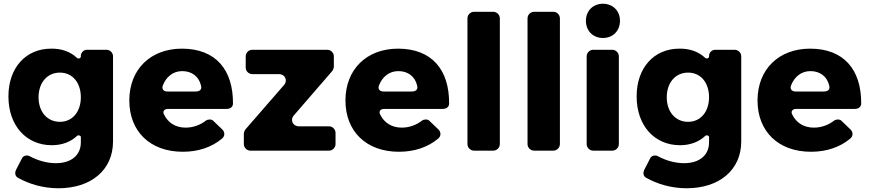

<svg xmlns="http://www.w3.org/2000/svg" viewBox="-20 -805 4646 1026"><path d="M549 -539H445C427 -539 412 -524 412 -506V-503C412 -493 398 -489 391 -496C357 -528 310 -546 253 -545C118 -545 25 -443 25 -290C25 -133 121 -29 257 -29C312 -29 358 -47 392 -79C398 -85 412 -81 412 -73V-44C412 23 362 67 279 67C231 67 182 53 139 30C126 22 105 26 98 40L66 102C58 119 60 136 76 145C134 178 210 201 292 201C466 201 584 104 584 -49V-504C584 -523 568 -539 549 -539ZM300 -154C232 -154 186 -208 186 -285C186 -363 232 -417 300 -417C367 -417 412 -364 412 -285C412 -208 367 -154 300 -154Z M952 -545C785 -545 671 -435 671 -268C671 -104 781 6 957 6C1041 6 1112 -19 1166 -64C1182 -77 1183 -98 1168 -113L1119 -160C1110 -169 1091 -168 1081 -161C1049 -136 1011 -123 972 -123C919 -123 879 -148 857 -192C847 -210 858 -223 878 -223H1191C1210 -223 1225 -233 1225 -252C1226 -432 1133 -545 952 -545ZM850 -348C868 -395 905 -425 954 -425C1005 -425 1043 -396 1054 -348C1060 -327 1048 -316 1025 -316H875C854 -316 843 -329 850 -348Z M1764 -448V-504C1764 -523 1748 -539 1729 -539H1328C1309 -539 1293 -523 1293 -504V-444C1293 -425 1309 -409 1328 -409H1471C1503 -409 1519 -375 1498 -351L1292 -114C1288 -110 1283 -96 1283 -91V-35C1283 -16 1299 0 1318 0H1738C1757 0 1773 -16 1773 -35V-95C1773 -114 1757 -130 1738 -130H1577C1545 -130 1529 -164 1550 -188L1755 -425C1759 -429 1764 -443 1764 -448Z M2107 -545C1940 -545 1826 -435 1826 -268C1826 -104 1936 6 2112 6C2196 6 2267 -19 2321 -64C2337 -77 2338 -98 2323 -113L2274 -160C2265 -169 2246 -168 2236 -161C2204 -136 2166 -123 2127 -123C2074 -123 2034 -148 2012 -192C2002 -210 2013 -223 2033 -223H2346C2365 -223 2380 -233 2380 -252C2381 -432 2288 -545 2107 -545ZM2005 -348C2023 -395 2060 -425 2109 -425C2160 -425 2198 -396 2209 -348C2215 -327 2203 -316 2180 -316H2030C2009 -316 1998 -329 2005 -348Z M2651 -35V-707C2651 -726 2635 -742 2616 -742H2513C2494 -742 2478 -726 2478 -707V-35C2478 -16 2494 0 2513 0H2616C2635 0 2651 -16 2651 -35Z M2972 -35V-707C2972 -726 2956 -742 2937 -742H2834C2815 -742 2799 -726 2799 -707V-35C2799 -16 2815 0 2834 0H2937C2956 0 2972 -16 2972 -35Z M3202 -785C3149 -785 3111 -747 3111 -694C3111 -640 3149 -602 3202 -602C3255 -602 3293 -640 3293 -694C3293 -747 3255 -785 3202 -785ZM3287 -35V-504C3287 -523 3271 -539 3252 -539H3150C3131 -539 3115 -523 3115 -504V-35C3115 -16 3131 0 3150 0H3252C3271 0 3287 -16 3287 -35Z M3906 -539H3802C3784 -539 3769 -524 3769 -506V-503C3769 -493 3755 -489 3748 -496C3714 -528 3667 -546 3610 -545C3475 -545 3382 -443 3382 -290C3382 -133 3478 -29 3614 -29C3669 -29 3715 -47 3749 -79C3755 -85 3769 -81 3769 -73V-44C3769 23 3719 67 3636 67C3588 67 3539 53 3496 30C3483 22 3462 26 3455 40L3423 102C3415 119 3417 136 3433 145C3491 178 3567 201 3649 201C3823 201 3941 104 3941 -49V-504C3941 -523 3925 -539 3906 -539ZM3657 -154C3589 -154 3543 -208 3543 -285C3543 -363 3589 -417 3657 -417C3724 -417 3769 -364 3769 -285C3769 -208 3724 -154 3657 -154Z M4309 -545C4142 -545 4028 -435 4028 -268C4028 -104 4138 6 4314 6C4398 6 4469 -19 4523 -64C4539 -77 4540 -98 4525 -113L4476 -160C4467 -169 4448 -168 4438 -161C4406 -136 4368 -123 4329 -123C4276 -123 4236 -148 4214 -192C4204 -210 4215 -223 4235 -223H4548C4567 -223 4582 -233 4582 -252C4583 -432 4490 -545 4309 -545ZM4207 -348C4225 -395 4262 -425 4311 -425C4362 -425 4400 -396 4411 -348C4417 -327 4405 -316 4382 -316H4232C4211 -316 4200 -329 4207 -348Z"/></svg>

Font: Trueno
Style: RoundBd
Weight: 700
Designer: Julieta Ulanovsky, Jasper
Foundry: Julieta Ulanovsky, Cannot Into Space Fonts
Version: Version 3.001